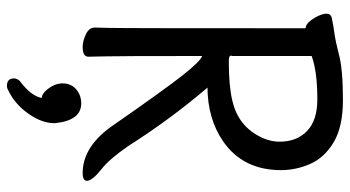

<svg xmlns="http://www.w3.org/2000/svg" viewBox="-242 -512 985 540"><g transform="rotate(90 250.0 -242.5)"><path d="M113 17Q96 17 77 8Q58 -1 58 -17Q58 -29 59 -58.5Q60 -88 60 -610Q43 -610 25 -646Q19 -660 19 -668Q19 -682 33 -684Q51 -688 73.5 -691Q96 -694 131 -703Q173 -715 262 -715Q337 -715 380.5 -689Q424 -663 441.5 -623Q459 -583 459 -541Q459 -434 378 -378Q314 -334 224 -334H227Q318 -227 392 -110Q429 -57 455 -37Q489 -10 489 5Q489 17 467 17Q396 17 339 -60Q232 -214 192 -264.5Q152 -315 138 -319Q138 -81 139 -48.5Q140 -16 140 1Q140 17 113 17ZM222 230Q201 230 201 210Q201 202 208 194Q250 163 256 132Q246 132 235 120Q215 97 215 74Q215 49 232 35Q249 21 271 21Q320 21 327 96Q327 132 300 170Q273 208 235 226Q229 230 222 230ZM153 -394Q222 -394 264 -404Q333 -420 364 -480Q379 -508 379 -537Q379 -585 349 -614Q319 -643 260 -643Q181 -643 138 -627V-404L137 -400Q137 -394 153 -394Z"/></g></svg>

Font: LXGW WenKai Mono TC
Style: Bold
Weight: 700
Designer: LXGW / Fontworks Inc.
Foundry: LXGW / Fontworks Inc.
Version: Version 1.330